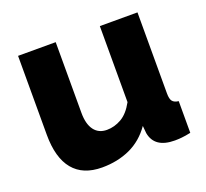

<svg xmlns="http://www.w3.org/2000/svg" viewBox="-98 -642 823 768"><g transform="rotate(-20 313.5 -257.5)"><path d="M49.8 -189V-524.9H210V-224.1Q210 -176.3 229 -150.6Q248 -125 283.2 -125Q315.4 -125 345.2 -142.1Q375 -159.2 397.9 -201.2V-524.9H558.1V-180.2Q558.1 -156.2 565.7 -146.7Q573.2 -137.2 591.8 -134.8V0Q568.8 4.9 553 6.3Q537.1 7.8 523.9 7.8Q438 7.8 425.8 -59.1L422.9 -90.8Q386.7 -39.1 333.3 -14.6Q279.8 9.8 213.9 9.8Q132.8 9.8 91.3 -40.5Q49.8 -90.8 49.8 -189Z"/></g></svg>

Font: Raleway ExtraBold
Style: Regular
Weight: 800
Designer: Matt McInerney, Pablo Impallari, Rodrigo Fuenzalida
Foundry: Matt McInerney, Pablo Impallari, Rodrigo Fuenzalida
Version: Version 3.000g; ttfautohint (v1.5) -l 8 -r 28 -G 28 -x 14 -D